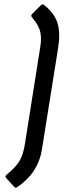

<svg xmlns="http://www.w3.org/2000/svg" viewBox="-20 -720 310 883"><path d="M45.9 140.1 7.8 98.1Q2 90.3 9.8 84Q51.3 49.8 68.6 22.2Q85.9 -5.4 94.2 -55.2L165 -502.9Q168.5 -523.4 168.5 -540Q168.5 -556.6 166 -569.3Q163.6 -582 157.5 -595Q151.4 -607.9 144.3 -617.9Q137.2 -627.9 126 -642.1Q120.6 -648.4 127.9 -655.8L168.9 -696.8Q175.3 -703.1 183.1 -696.8Q231.4 -658.2 244.9 -612.5Q258.3 -566.9 247.1 -498L172.9 -33.2Q155.8 75.2 60.1 140.1Q51.8 146 45.9 140.1Z"/></svg>

Font: Sofia Sans
Style: Italic
Weight: 400
Italic angle: -9°
Designer: Botio Nikoltchev, Ani Petrova
Foundry: lettersoup
Version: Version 4.100